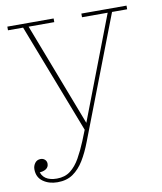

<svg xmlns="http://www.w3.org/2000/svg" viewBox="-80 -554 695 825"><g transform="rotate(-10 268.0 -142.0)"><path d="M105 190Q140 190 164 171.5Q188 153 206 121Q224 89 240 50L264 -10L269 -20L443 -474H331V-490H528V-474H462L258 56Q241 101 220.5 134.5Q200 168 172.5 187Q145 206 105 206ZM263 16 74 -474H8V-490H210V-474H98L272 -20ZM50 95Q61 95 68.5 102Q76 109 76 120Q76 135 63.5 143Q51 151 30 151L34 140Q38 165 56 177.5Q74 190 105 190V206Q68 206 42 187.5Q16 169 16 134Q16 119 25 107Q34 95 50 95Z"/></g></svg>

Font: Montagu Slab 144pt Thin
Style: Regular
Weight: 250
Version: Version 1.000